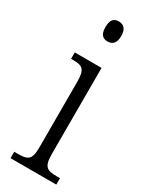

<svg xmlns="http://www.w3.org/2000/svg" viewBox="-197 -790 654 832"><g transform="rotate(30 130.0 -374.0)"><path d="M132 -648C154 -648 172 -660 172 -698C172 -736 154 -748 132 -748C109 -748 93 -736 93 -698C93 -660 109 -648 132 -648ZM21 0H250V-32H236C185 -32 167 -40 167 -106V-536H33V-504H41C89 -504 106 -496 106 -431V-103C106 -39 88 -32 37 -32H21Z"/></g></svg>

Font: Noto Serif Devanagari Condensed Light
Style: Regular
Weight: 300
Width: 3
Designer: Universal Thirst, Indian Type Foundry and the Monotype Design Team
Foundry: Monotype Imaging Inc.
Version: Version 2.004